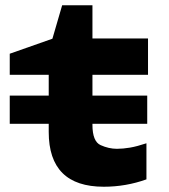

<svg xmlns="http://www.w3.org/2000/svg" viewBox="-20 -699 640 729"><path d="M536 -18V-155Q500 -143 473.5 -138.5Q447 -134 424 -134Q393 -134 362 -148Q331 -162 331 -225V-229H539V-336H331V-415H542V-553H331V-679H216L179 -552L17 -495V-415H165V-336H17V-229H165V-198Q165 10 374 10Q458 10 536 -18Z"/></svg>

Font: Noto Sans Mono UI ExtraBold
Style: Regular
Weight: 800
Designer: Monotype Design team
Foundry: Monotype Imaging Inc.
Version: 1.000